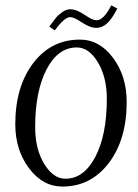

<svg xmlns="http://www.w3.org/2000/svg" viewBox="-20 -686 514 717"><path d="M164.1 -586.9Q179.7 -608.4 188.5 -619.1Q197.3 -629.9 212.4 -640.6Q227.5 -651.4 242.2 -651.4Q266.6 -651.4 298.8 -628.9Q325.2 -610.4 340.8 -610.4Q367.2 -610.4 395.5 -666L418 -654.3Q399.4 -617.2 380.9 -599.6Q362.3 -582 338.9 -582Q315.4 -582 282.2 -604.5Q255.9 -622.1 242.2 -622.1Q220.7 -622.1 184.6 -572.3ZM111.3 -210.9Q111.3 -129.9 145 -74.2Q178.7 -18.6 224.6 -18.6Q293 -18.6 335.9 -100.1Q378.9 -181.6 378.9 -317.4Q378.9 -397.5 345.7 -453.1Q312.5 -508.8 266.6 -508.8Q196.3 -508.8 153.8 -426.8Q111.3 -344.7 111.3 -210.9ZM37.1 -221.7Q37.1 -362.3 104 -450.2Q170.9 -538.1 278.3 -538.1Q351.6 -538.1 402.3 -469.7Q453.1 -401.4 453.1 -305.7Q453.1 -165 386.2 -77.1Q319.3 10.7 212.9 10.7Q139.6 10.7 88.4 -57.6Q37.1 -126 37.1 -221.7Z"/></svg>

Font: Kleymisska
Style: Regular
Weight: 500
Italic angle: -8°
Designer: gluk
Foundry: gluk
Version: Version 0.298